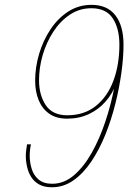

<svg xmlns="http://www.w3.org/2000/svg" viewBox="-20 -765 562 792"><path d="M194 7.5Q162.5 7.5 141.8 -4Q121 -15.5 109 -34.5Q97 -53.5 91.8 -76.5Q86.5 -99.5 86.5 -122.5Q86.5 -135.5 88.8 -150.8Q91 -166 91.5 -169.5H107.5Q106 -164 104.2 -149.8Q102.5 -135.5 102.5 -123Q102.5 -95 110.8 -68.2Q119 -41.5 139.5 -24.2Q160 -7 195.5 -7Q244 -7 285 -42Q326 -77 358.8 -135.5Q391.5 -194 415 -264.8Q438.5 -335.5 452 -407.5L457.5 -416.5Q443.5 -378 415.2 -345.8Q387 -313.5 346.8 -294.5Q306.5 -275.5 257 -275.5Q212 -275.5 182.8 -296.2Q153.5 -317 139.2 -352.5Q125 -388 125 -432Q125 -488 141.5 -543.2Q158 -598.5 188.5 -644.2Q219 -690 261.8 -717.5Q304.5 -745 357.5 -745Q422.5 -745 456 -701.8Q489.5 -658.5 489.5 -580.5Q489.5 -529.5 481 -466.8Q472.5 -404 456 -337.8Q439.5 -271.5 414.8 -210Q390 -148.5 357 -99.2Q324 -50 283.2 -21.2Q242.5 7.5 194 7.5ZM257.5 -289.5Q327.5 -289.5 375.5 -328Q423.5 -366.5 448 -432.5Q472.5 -498.5 472.5 -581Q472.5 -647.5 445.2 -689.2Q418 -731 357 -731Q308 -731 268.2 -704.5Q228.5 -678 200 -634.2Q171.5 -590.5 156.2 -538.2Q141 -486 141 -434Q141 -373 168.8 -331.2Q196.5 -289.5 257.5 -289.5Z"/></svg>

Font: Epilogue Thin
Style: Italic
Weight: 250
Italic angle: -12°
Designer: Tyler Finck
Foundry: Etcetera Type Co
Version: Version 2.112